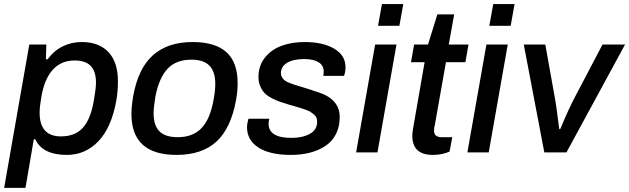

<svg xmlns="http://www.w3.org/2000/svg" viewBox="-30 -743 3067 936"><path d="M-9.8 172.9 112.8 -525.9H195.8L193.8 -454.1H202.1Q232.9 -496.1 275.9 -517.1Q318.8 -538.1 368.2 -538.1Q452.6 -538.1 498.8 -489Q544.9 -439.9 544.9 -346.2Q544.9 -298.3 537.1 -252.9Q513.2 -120.6 449.5 -54.2Q385.7 12.2 295.9 12.2Q177.7 12.2 142.1 -64H134.8L94.2 172.9ZM267.1 -78.1Q335 -78.1 373 -119.1Q411.1 -160.2 426.8 -249Q438 -313.5 438 -338.9Q438 -395.5 412.1 -421.9Q386.2 -448.2 334 -448.2Q268.1 -448.2 227.3 -403.1Q186.5 -357.9 171.9 -272Q163.1 -223.1 163.1 -193.8Q163.1 -78.1 267.1 -78.1Z M830.6 12.2Q610.8 12.2 610.8 -187Q610.8 -221.7 618.7 -271Q642.6 -408.2 714.8 -473.1Q787.1 -538.1 908.7 -538.1Q1019 -538.1 1073.7 -488.8Q1128.4 -439.5 1128.4 -337.9Q1128.4 -294.4 1120.6 -254.9Q1095.7 -117.2 1024.9 -52.5Q954.1 12.2 830.6 12.2ZM836.4 -74.2Q909.7 -74.2 951.9 -117.9Q994.1 -161.6 1010.7 -253.9Q1019.5 -298.8 1019.5 -334Q1019.5 -393.6 991 -422.9Q962.4 -452.1 902.8 -452.1Q829.1 -452.1 787.4 -408.4Q745.6 -364.7 727.5 -272Q718.8 -219.2 718.8 -190.9Q718.8 -130.9 747.6 -102.5Q776.4 -74.2 836.4 -74.2Z M1388.2 12.2Q1285.2 12.2 1229.7 -23.9Q1174.3 -60.1 1174.3 -122.1Q1174.3 -141.1 1181.2 -164.1H1283.2Q1279.3 -152.3 1279.3 -140.1Q1279.3 -70.8 1391.1 -70.8Q1444.3 -70.8 1480.2 -90.3Q1516.1 -109.9 1516.1 -149.9Q1516.1 -160.2 1512.7 -168.9Q1509.3 -177.7 1500.5 -184.8Q1491.7 -191.9 1484.6 -196.8Q1477.5 -201.7 1461.7 -207.3Q1445.8 -212.9 1437.3 -215.8Q1428.7 -218.8 1408 -224.6Q1387.2 -230.5 1378.9 -232.9Q1352.1 -240.7 1334.7 -246.8Q1317.4 -252.9 1295.4 -264.2Q1273.4 -275.4 1260.7 -288.3Q1248 -301.3 1239 -321.8Q1230 -342.3 1230 -367.2Q1230 -421.9 1260.7 -461.2Q1291.5 -500.5 1341.6 -519.3Q1391.6 -538.1 1455.1 -538.1Q1544.4 -538.1 1599.4 -505.6Q1654.3 -473.1 1654.3 -416Q1654.3 -391.6 1647 -373H1545.9Q1546.4 -376 1547.4 -383.1Q1548.3 -390.1 1548.3 -393.1Q1548.3 -423.8 1523.2 -439.5Q1498 -455.1 1453.1 -455.1Q1399.9 -455.1 1369.6 -436.8Q1339.4 -418.5 1339.4 -386.2Q1339.4 -375.5 1344.7 -366.5Q1350.1 -357.4 1356.9 -351.8Q1363.8 -346.2 1377.9 -340.1Q1392.1 -334 1402.6 -330.8Q1413.1 -327.6 1433.1 -321.5Q1453.1 -315.4 1464.4 -312Q1532.2 -291 1555.2 -279.8Q1617.2 -248.5 1625 -190.4Q1626 -181.6 1626 -171.9Q1626 -124.5 1607.4 -88.6Q1588.9 -52.7 1555.7 -31Q1522.5 -9.3 1480.2 1.5Q1438 12.2 1388.2 12.2Z M1813 -617.2 1832 -723.1H1936L1917 -617.2ZM1706.1 0 1798.8 -525.9H1902.8L1810.1 0Z M2080.1 12.2Q1980 12.2 1980 -81.1Q1980 -94.7 1982.9 -111.8L2040 -439.9H1973.6L1988.8 -525.9H2056.6L2102.1 -672.9H2184.1L2157.7 -525.9H2253.9L2238.8 -439.9H2144L2089.8 -133.8Q2085.9 -122.1 2085.9 -106Q2085.9 -74.2 2123 -74.2H2174.8L2161.6 -3.9Q2125 12.2 2080.1 12.2Z M2355.5 -617.2 2374.5 -723.1H2478.5L2459.5 -617.2ZM2248.5 0 2341.3 -525.9H2445.3L2352.5 0Z M2623.5 0 2523.4 -525.9H2628.4L2673.3 -274.9Q2682.6 -226.6 2696.3 -113.8H2701.2Q2743.2 -214.8 2775.4 -274.9L2907.2 -525.9H3017.1L2731.4 0Z"/></svg>

Font: Archivo Medium
Style: Italic
Weight: 500
Italic angle: -10°
Designer: Hector Gatti
Foundry: Omnibus-Type
Version: Version 2.001